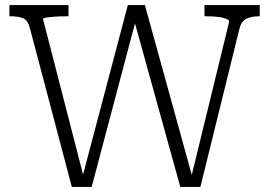

<svg xmlns="http://www.w3.org/2000/svg" viewBox="-20 -730 1057 754"><path d="M17 -710H249V-666H234Q213 -666 193.5 -664.5Q174 -663 161.5 -661Q149 -659 149 -655L312 -22L300 -21L482 -710H549L739 -22H728L880 -645Q880 -652 868 -656.5Q856 -661 837 -663.5Q818 -666 796 -666H783V-710H1000V-666H995Q967 -666 947 -656Q927 -646 920 -616L767 4H688L503 -664L518 -668L340 4H262L97 -621Q89 -651 70.5 -658.5Q52 -666 23 -666H17Z"/></svg>

Font: Roboto Serif 20pt ExtraLight
Style: Regular
Weight: 250
Version: Version 1.008